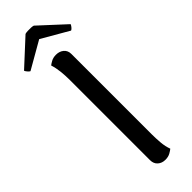

<svg xmlns="http://www.w3.org/2000/svg" viewBox="-325 -886 906 906"><g transform="rotate(-45 127.5 -433.0)"><path d="M147 12Q124 12 109 -1.5Q94 -15 94 -38V-572Q94 -602 91 -630.5Q88 -659 80 -684Q86 -689 99.5 -696.5Q113 -704 132 -704Q155 -704 170.5 -691Q186 -678 186 -655V-120Q186 -91 188.5 -62Q191 -33 200 -9Q193 -3 179.5 4.5Q166 12 147 12ZM155 -875 283 -757Q282 -753 275.5 -744.5Q269 -736 263 -734L128 -812L-8 -734Q-13 -736 -20 -744.5Q-27 -753 -28 -757L100 -875Q106 -877 117 -877.5Q128 -878 138.5 -877.5Q149 -877 155 -875Z"/></g></svg>

Font: Arima Thin Medium
Style: Regular
Weight: 500
Version: Version 1.100